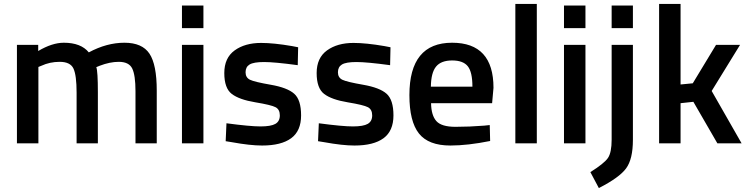

<svg xmlns="http://www.w3.org/2000/svg" viewBox="-20 -728 3800 975"><path d="M175 0H66V-500H174V-469Q245 -511 304 -511Q391 -511 431 -462Q522 -511 612 -511Q702 -511 739 -455.5Q776 -400 776 -268V0H668V-265Q668 -346 651.5 -380Q635 -414 583 -414Q538 -414 486 -394L469 -387Q477 -367 477 -259V0H369V-257Q369 -346 353 -380Q337 -414 283 -414Q233 -414 190 -394L175 -388Z M904 0V-500H1013V0ZM904 -585V-700H1013V-585Z M1492 -397Q1374 -413 1321 -413Q1268 -413 1247.5 -400.5Q1227 -388 1227 -361Q1227 -334 1249.5 -323Q1272 -312 1355.5 -297.5Q1439 -283 1474 -252Q1509 -221 1509 -142Q1509 -63 1458.5 -26Q1408 11 1311 11Q1250 11 1157 -6L1126 -11L1130 -102Q1250 -86 1303 -86Q1356 -86 1378.5 -99Q1401 -112 1401 -142Q1401 -172 1379.5 -183.5Q1358 -195 1276.5 -208.5Q1195 -222 1157 -251Q1119 -280 1119 -357Q1119 -434 1171.5 -472Q1224 -510 1306 -510Q1370 -510 1463 -494L1494 -488Z M1961 -397Q1843 -413 1790 -413Q1737 -413 1716.5 -400.5Q1696 -388 1696 -361Q1696 -334 1718.5 -323Q1741 -312 1824.5 -297.5Q1908 -283 1943 -252Q1978 -221 1978 -142Q1978 -63 1927.5 -26Q1877 11 1780 11Q1719 11 1626 -6L1595 -11L1599 -102Q1719 -86 1772 -86Q1825 -86 1847.5 -99Q1870 -112 1870 -142Q1870 -172 1848.5 -183.5Q1827 -195 1745.5 -208.5Q1664 -222 1626 -251Q1588 -280 1588 -357Q1588 -434 1640.5 -472Q1693 -510 1775 -510Q1839 -510 1932 -494L1963 -488Z M2439 -90 2467 -93 2469 -12Q2355 11 2267 11Q2156 11 2107.5 -50Q2059 -111 2059 -245Q2059 -511 2276 -511Q2486 -511 2486 -282L2479 -204H2169Q2170 -142 2196 -113Q2222 -84 2293 -84Q2364 -84 2439 -90ZM2379 -288Q2379 -362 2355.5 -391.5Q2332 -421 2276 -421Q2220 -421 2194.5 -390Q2169 -359 2168 -288Z M2597 0V-708H2706V0Z M2844 0V-500H2953V0ZM2844 -585V-700H2953V-585Z M3086 -19V-500H3194V-18Q3194 80 3159.5 127Q3125 174 3021 227L2978 146Q3048 102 3067 74.5Q3086 47 3086 -19ZM3086 -585V-700H3194V-585Z M3436 0H3327V-708H3436V-299L3498 -305L3616 -500H3738L3594 -266L3746 0H3623L3501 -211L3436 -204Z"/></svg>

Font: TitilliumWeb-SemiBold
Style: SemiBold
Weight: 600
Version: Version 1.001;PS 57.000;hotconv 1.0.70;makeotf.lib2.5.55311